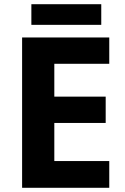

<svg xmlns="http://www.w3.org/2000/svg" viewBox="-20 -892 592 912"><path d="M499 0H85V-714H499V-589H238V-433H482V-308H238V-127H499ZM461 -872V-774H129V-872Z"/></svg>

Font: Noto Sans Meetei Mayek
Style: Bold
Weight: 700
Designer: Monotype Design Team and Neelakash Kshetrimayum
Foundry: Monotype Imaging Inc.
Version: Version 2.002; ttfautohint (v1.8.4.7-5d5b)